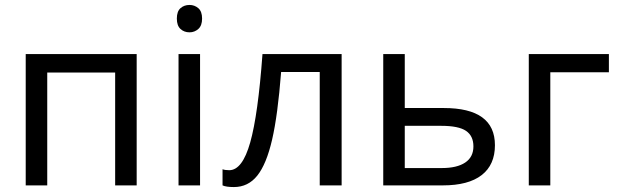

<svg xmlns="http://www.w3.org/2000/svg" viewBox="-20 -757 2527 784"><path d="M172.9 0H85V-536.1H538.1V0H450.2V-460.9H172.9Z M796.9 0H709V-536.1H796.9ZM702.1 -681.2Q702.1 -710.4 717 -723.6Q731.9 -736.8 753.9 -736.8Q774.4 -736.8 789.8 -723.6Q805.2 -710.4 805.2 -681.2Q805.2 -652.3 789.8 -638.7Q774.4 -625 753.9 -625Q731.9 -625 717 -638.7Q702.1 -652.3 702.1 -681.2Z M1375 0H1285.6V-462.9H1127.9Q1114.3 -287.1 1091.1 -186.8Q1067.9 -86.4 1030.5 -39.8Q993.2 6.8 935.1 6.8Q903.3 6.8 888.7 0V-65.9Q898.9 -62 916 -62Q969.7 -62 1001.7 -175.3Q1033.7 -288.6 1051.8 -536.1H1375Z M1632.8 -315.9H1792Q2001 -315.9 2001 -164.1Q2001 -84 1946.8 -42Q1892.6 0 1788.1 0H1544.9V-536.1H1632.8ZM1913.1 -159.2Q1913.1 -202.1 1882.8 -222.7Q1852.5 -243.2 1781.7 -243.2H1632.8V-70.8H1784.2Q1846.2 -70.8 1879.6 -93.3Q1913.1 -115.7 1913.1 -159.2Z M2466.3 -461.9H2227.1V0H2139.2V-536.1H2466.3Z"/></svg>

Font: Noto Sans Southeast Asian
Style: Regular
Weight: 400
Designer: Monotype Design Team
Foundry: Monotype Imaging Inc.
Version: Version 1.06 uh; ttfautohint (v1.4.1)